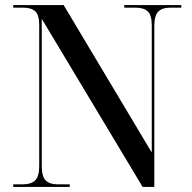

<svg xmlns="http://www.w3.org/2000/svg" viewBox="-20 -734 754 754"><path d="M32 0V-10H68Q102 -10 118 -25.5Q134 -41 134 -82V-636Q134 -675 118.5 -689.5Q103 -704 70 -704H32V-714H230L576 -135V-634Q576 -674 560.5 -689Q545 -704 512 -704H468V-714H692V-704H650Q617 -704 601.5 -688.5Q586 -673 586 -632V0H540L144 -660V-82Q144 -41 159.5 -25.5Q175 -10 208 -10H254V0Z"/></svg>

Font: Noto Serif Display SemiCondensed Medium
Style: Regular
Weight: 500
Width: 4
Designer: Monotype Design Team
Foundry: Monotype Imaging Inc.
Version: Version 2.009